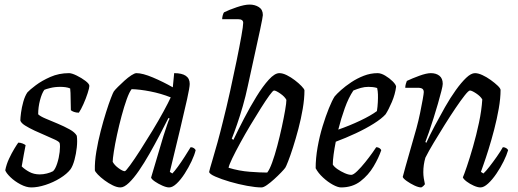

<svg xmlns="http://www.w3.org/2000/svg" viewBox="-20 -820 2268 840"><path d="M117 0Q95 0 69.5 -13.5Q44 -27 25.5 -45Q7 -63 3 -75Q8 -101 19.5 -125.5Q31 -150 42.5 -169Q54 -188 60 -196Q69 -196 78 -192.5Q87 -189 92 -185Q89 -169 84 -143Q79 -117 75 -92Q88 -79 108 -68Q128 -57 154 -57Q169 -57 185 -61Q201 -65 212 -71Q222 -80 230 -104.5Q238 -129 241 -155Q244 -181 241 -194Q239 -200 221.5 -208.5Q204 -217 180 -227Q156 -237 131.5 -248.5Q107 -260 89.5 -271Q72 -282 69 -293Q69 -304 72 -327Q75 -350 82 -375Q89 -400 100 -416Q110 -427 136.5 -447Q163 -467 200.5 -483.5Q238 -500 282 -500Q294 -500 315.5 -489.5Q337 -479 354 -466Q371 -453 371 -444Q371 -436 363.5 -412.5Q356 -389 345 -364.5Q334 -340 325 -327Q313 -327 303.5 -330.5Q294 -334 290 -338Q289 -360 289 -388Q289 -416 287 -433Q278 -437 266.5 -438.5Q255 -440 244 -440Q220 -440 200 -435Q180 -430 174 -427Q163 -412 155 -381.5Q147 -351 147 -320Q156 -311 180 -301Q204 -291 232.5 -279Q261 -267 284.5 -254Q308 -241 316 -226Q319 -204 316 -175.5Q313 -147 306 -121Q299 -95 289 -80Q273 -59 243 -40.5Q213 -22 179 -11Q145 0 117 0Z M507 0Q492 0 473.5 -9Q455 -18 437.5 -31Q420 -44 408 -56.5Q396 -69 395 -75Q394 -112 401.5 -157Q409 -202 420.5 -246.5Q432 -291 444 -329Q456 -367 465.5 -391.5Q475 -416 478 -420Q483 -427 496 -440Q509 -453 524.5 -467Q540 -481 554.5 -490.5Q569 -500 577 -500Q604 -500 649 -481Q694 -462 736 -438L742 -500Q810 -500 810 -453Q810 -438 798.5 -386Q787 -334 767.5 -252.5Q748 -171 723 -68L734 -61Q743 -70 758 -90.5Q773 -111 788 -134.5Q803 -158 814 -176Q822 -176 828 -172Q834 -168 836 -163Q831 -142 818 -114.5Q805 -87 788 -60.5Q771 -34 753 -17Q735 0 720 0Q708 0 690 -8Q672 -16 657.5 -26Q643 -36 641 -43L695 -225Q704 -252 711 -273.5Q718 -295 722 -301L717 -304Q700 -270 678.5 -229Q657 -188 634 -147.5Q611 -107 588 -73.5Q565 -40 544 -20Q523 0 507 0ZM526 -71Q530 -71 549 -97Q568 -123 594 -163.5Q620 -204 647 -248.5Q674 -293 695.5 -332.5Q717 -372 727 -394Q684 -411 638 -420Q592 -429 556 -430Q546 -418 534.5 -386Q523 -354 512 -313Q501 -272 492 -230.5Q483 -189 478 -156.5Q473 -124 473 -112Q481 -97 499 -84Q517 -71 526 -71Z M1124 0Q1099 0 1061 -7Q1023 -14 985.5 -25Q948 -36 922 -47.5Q896 -59 895 -68Q898 -82 908.5 -116.5Q919 -151 931.5 -196.5Q944 -242 955 -287Q971 -350 986.5 -420Q1002 -490 1015 -553.5Q1028 -617 1036 -662Q1044 -707 1044 -720Q1044 -736 1022 -736H952Q952 -744 954.5 -753Q957 -762 960 -766Q982 -777 1016 -788.5Q1050 -800 1072 -800Q1095 -800 1112.5 -789Q1130 -778 1130 -754Q1130 -747 1118 -690L1064 -443Q1055 -400 1042.5 -356.5Q1030 -313 1017 -275.5Q1004 -238 994 -213L1001 -208Q1022 -252 1048 -302Q1074 -352 1102 -397.5Q1130 -443 1156 -471.5Q1182 -500 1202 -500Q1217 -500 1235 -491Q1253 -482 1270 -469Q1287 -456 1299 -443.5Q1311 -431 1312 -425Q1312 -388 1304.5 -344Q1297 -300 1285.5 -256.5Q1274 -213 1262 -175.5Q1250 -138 1240.5 -114Q1231 -90 1228 -86Q1223 -79 1209.5 -65Q1196 -51 1179.5 -36Q1163 -21 1148 -10.5Q1133 0 1124 0ZM1149 -65Q1159 -77 1170.5 -108.5Q1182 -140 1193 -181.5Q1204 -223 1213 -264.5Q1222 -306 1227.5 -338Q1233 -370 1233 -383Q1226 -397 1206.5 -410.5Q1187 -424 1179 -424Q1174 -424 1158.5 -402.5Q1143 -381 1121.5 -347Q1100 -313 1076 -273Q1052 -233 1031 -194.5Q1010 -156 996 -127Q982 -98 980 -86Q1026 -72 1072.5 -68.5Q1119 -65 1149 -65Z M1472 0Q1458 0 1436 -12Q1414 -24 1393 -43.5Q1372 -63 1361 -84Q1361 -128 1369.5 -176Q1378 -224 1391.5 -268Q1405 -312 1419 -346.5Q1433 -381 1444 -398Q1453 -409 1472 -426Q1491 -443 1516.5 -460Q1542 -477 1571.5 -488.5Q1601 -500 1632 -500Q1647 -500 1665.5 -489Q1684 -478 1698 -464Q1712 -450 1713 -441Q1709 -408 1694.5 -374Q1680 -340 1667 -320Q1650 -301 1615 -279Q1580 -257 1536 -236.5Q1492 -216 1449 -200Q1443 -170 1439.5 -144Q1436 -118 1436 -100Q1442 -90 1456.5 -80Q1471 -70 1488 -62.5Q1505 -55 1517 -55Q1526 -55 1543 -71.5Q1560 -88 1578 -110.5Q1596 -133 1609.5 -152Q1623 -171 1626 -176Q1634 -176 1640 -172Q1646 -168 1648 -163Q1637 -130 1614.5 -92Q1592 -54 1557 -27Q1522 0 1472 0ZM1460 -253Q1509 -270 1555.5 -292Q1602 -314 1629 -334Q1630 -341 1631.5 -353Q1633 -365 1633 -373Q1634 -392 1633.5 -407Q1633 -422 1630 -435Q1620 -438 1610.5 -439Q1601 -440 1592 -440Q1575 -440 1559 -435.5Q1543 -431 1526 -424Q1505 -393 1488.5 -347Q1472 -301 1460 -253Z M1823 0Q1811 0 1793 -8.5Q1775 -17 1759.5 -28Q1744 -39 1742 -46Q1745 -59 1754 -90.5Q1763 -122 1775.5 -166Q1788 -210 1802 -259Q1811 -292 1818 -326Q1825 -360 1829.5 -385.5Q1834 -411 1834 -417Q1834 -427 1828 -431.5Q1822 -436 1807 -436H1753Q1753 -444 1755.5 -453Q1758 -462 1760 -466Q1783 -477 1814.5 -488.5Q1846 -500 1865 -500Q1888 -500 1902.5 -488.5Q1917 -477 1917 -453Q1917 -445 1911 -421.5Q1905 -398 1896 -366.5Q1887 -335 1876.5 -302Q1866 -269 1856.5 -241.5Q1847 -214 1841 -199L1845 -195Q1861 -230 1882.5 -270.5Q1904 -311 1927 -351.5Q1950 -392 1974 -425.5Q1998 -459 2019.5 -479.5Q2041 -500 2058 -500Q2072 -500 2090.5 -491.5Q2109 -483 2127 -470Q2145 -457 2157 -445.5Q2169 -434 2170 -427Q2170 -390 2162 -344.5Q2154 -299 2142 -253Q2130 -207 2117.5 -167Q2105 -127 2095.5 -100.5Q2086 -74 2084 -68L2095 -61Q2105 -70 2121 -90.5Q2137 -111 2153.5 -134.5Q2170 -158 2180 -176Q2188 -176 2194.5 -172Q2201 -168 2203 -163Q2197 -142 2183.5 -114.5Q2170 -87 2152 -60.5Q2134 -34 2115.5 -17Q2097 0 2082 0Q2070 0 2053 -7.5Q2036 -15 2022 -25.5Q2008 -36 2005 -44Q2010 -55 2022.5 -91.5Q2035 -128 2049.5 -178.5Q2064 -229 2075.5 -283Q2087 -337 2090 -385Q2082 -399 2063 -411.5Q2044 -424 2036 -424Q2030 -424 2013 -402.5Q1996 -381 1973 -347Q1950 -313 1925 -273Q1900 -233 1877.5 -195.5Q1855 -158 1841 -130Q1832 -99 1832 -67Q1832 -54 1834 -40.5Q1836 -27 1839 -14Q1837 -11 1833 -7Q1829 -3 1823 0Z"/></svg>

Font: Texturina 72pt 72pt Regular
Style: Italic
Weight: 400
Italic angle: -11°
Designer: Guillermo Torres Carreño
Foundry: Omnibus-Type
Version: Version 1.002; ttfautohint (v1.8.3)